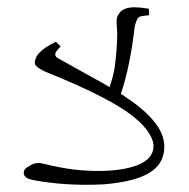

<svg xmlns="http://www.w3.org/2000/svg" viewBox="-20 -753 522 529"><path d="M351 -733Q364 -733 390 -729Q390 -726 390.5 -720Q391 -714 391 -711Q367 -709 363 -706Q356 -701 351 -679Q339 -572 313 -494Q318 -492 324 -487Q390 -444 417 -401Q438 -366 431 -331Q424 -293 383 -272Q341 -251 264 -245Q160 -240 71 -257Q49 -261 46 -273Q43 -287 60 -295Q78 -308 99 -302Q149 -290 183 -286Q262 -277 323 -288Q373 -298 391 -319Q414 -346 393 -382Q375 -414 324 -449Q257 -493 128 -546Q125 -547 115.5 -551Q106 -555 101.5 -557Q97 -559 90.5 -563Q84 -567 79 -572Q72 -579 81 -598Q93 -618 134 -638L147 -625Q138 -616 135 -611Q128 -600 139 -593Q148 -588 165 -578.5Q182 -569 189 -565Q205 -556 236 -539Q267 -522 282 -513Q292 -543 296 -567Q303 -621 303 -661Q303 -665 302 -677.5Q301 -690 301.5 -698.5Q302 -707 307 -714Q318 -733 351 -733Z"/></svg>

Font: Miso
Style: Regular
Weight: 400
Version: Version 1.1